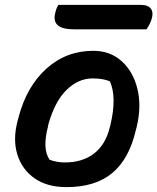

<svg xmlns="http://www.w3.org/2000/svg" viewBox="-20 -755 644 786"><path d="M362 -547Q430 -547 477 -505.5Q524 -464 542 -393.5Q560 -323 540 -237L536 -222Q509 -105 440 -47Q371 11 252 11Q173 11 121.5 -25Q70 -61 51 -122.5Q32 -184 52 -260L56 -275Q89 -401 170 -474Q251 -547 362 -547ZM359 -434Q301 -434 253 -387.5Q205 -341 178 -246L176 -235Q165 -193 166 -159Q167 -125 183 -101Q213 -90 245 -90Q318 -90 365 -126.5Q412 -163 429 -232L432 -243Q459 -357 430 -422Q402 -434 359 -434ZM219 -735H557Q586 -735 597.5 -719.5Q609 -704 601 -678Q597 -665 591.5 -654.5Q586 -644 580 -635H285Q233 -635 215 -653Q197 -671 207 -705Q209 -715 212.5 -722.5Q216 -730 219 -735Z"/></svg>

Font: Recursive Sn Csl St SmB
Style: Italic
Weight: 600
Italic angle: -15°
Version: Version 1.079;hotconv 1.0.112;makeotfexe 2.5.65598; ttfautoh